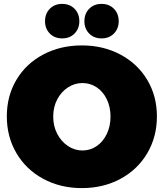

<svg xmlns="http://www.w3.org/2000/svg" viewBox="-20 -949 840 985"><path d="M387 -840Q387 -802 362.5 -777Q338 -752 299 -752Q260 -752 235.5 -777Q211 -802 211 -840Q211 -879 235.5 -904Q260 -929 299 -929Q338 -929 362.5 -904Q387 -879 387 -840ZM589 -840Q589 -802 564.5 -777Q540 -752 501 -752Q462 -752 437.5 -777Q413 -802 413 -840Q413 -879 437.5 -904Q462 -929 501 -929Q540 -929 564.5 -904Q589 -879 589 -840ZM785 -352Q785 -247 735.5 -163Q686 -79 598 -31.5Q510 16 400 16Q290 16 202 -31.5Q114 -79 64.5 -163Q15 -247 15 -352Q15 -457 64.5 -540Q114 -623 202 -669.5Q290 -716 400 -716Q510 -716 598 -669Q686 -622 735.5 -539Q785 -456 785 -352ZM253 -351Q253 -302 273.5 -262.5Q294 -223 328.5 -200Q363 -177 403 -177Q443 -177 476 -199.5Q509 -222 528 -262Q547 -302 547 -351Q547 -400 528 -439.5Q509 -479 476 -501Q443 -523 403 -523Q363 -523 328.5 -500.5Q294 -478 273.5 -439Q253 -400 253 -351Z"/></svg>

Font: TypoPRO Montserrat Alternates
Style: Regular
Weight: 900
Designer: Julieta Ulanovsky
Foundry: Julieta Ulanovsky
Version: Version 6.001